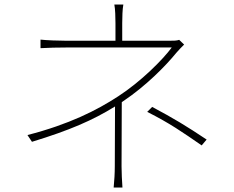

<svg xmlns="http://www.w3.org/2000/svg" viewBox="-20 -805 1040 853"><path d="M876 -159 898 -185C808 -245 752 -279 656 -330L634 -308C735 -257 789 -219 876 -159ZM798 -607 776 -628C766 -624 749 -624 733 -624H523V-702C523 -726 524 -765 528 -785H488C492 -765 493 -726 493 -702V-624H274C241 -624 186 -626 160 -629V-591C189 -593 241 -594 274 -594C322 -594 703 -594 743 -594C704 -541 607 -443 505 -377C410 -315 288 -253 102 -205L122 -175C289 -226 393 -271 491 -332L490 -66C490 -35 488 -3 485 28H524C522 -3 520 -35 520 -66L521 -351L528 -356C627 -422 716 -512 763 -570C774 -583 787 -596 798 -607Z"/></svg>

Font: Harano Aji Gothic TW ExtraLight
Style: Regular
Weight: 250
Foundry: Masamichi Hosoda
Version: HaranoAjiGothicTW-ExtraLight version 20230610;ttx 4.39.4